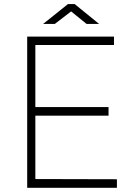

<svg xmlns="http://www.w3.org/2000/svg" viewBox="-20 -898 646 918"><path d="M110 0V-723H525V-683H149V-386H499V-345H149V-42L539 -41V0ZM394 -783.5 320 -843.5 242 -783.5H186L305 -878.5H337L454 -783.5Z"/></svg>

Font: Public Sans Thin
Style: Regular
Weight: 100
Designer: The Public Sans project authors (U.S. Web Design System). Libre Franklin designed by Pablo Impallari and Rodrigo Fuenzal
Version: Version 1.008